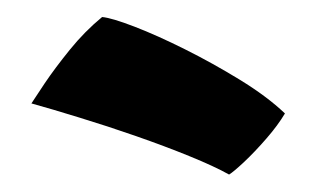

<svg xmlns="http://www.w3.org/2000/svg" viewBox="-20 -774 372 220"><path d="M97 -754.5Q108 -753.5 134 -743.5Q160 -733.5 192 -717.5Q224 -701.5 255 -682.5Q286 -663.5 306.5 -644Q298.5 -630.5 285.2 -615.2Q272 -600 259.8 -588.5Q247.5 -577 242.5 -574Q225.5 -583.5 197.2 -595Q169 -606.5 136 -618Q103 -629.5 71.2 -639.2Q39.5 -649 16 -655.5Q19.5 -661 31.2 -678.5Q43 -696 60 -717Q77 -738 97 -754.5Z"/></svg>

Font: Grandstander
Style: Bold
Weight: 700
Designer: Tyler Finck
Foundry: Etcetera Type Co
Version: Version 1.200; ttfautohint (v1.8.3)